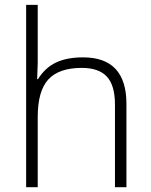

<svg xmlns="http://www.w3.org/2000/svg" viewBox="-20 -780 630 800"><path d="M459 0V-344.2Q459 -424.3 425.3 -460.7Q391.6 -497.1 320.8 -497.1Q225.6 -497.1 181.4 -449Q137.2 -400.9 137.2 -293V0H88.9V-759.8H137.2V-518.1L134.8 -450.2H138.2Q168 -498 213.4 -519.5Q258.8 -541 326.2 -541Q506.8 -541 506.8 -347.2V0Z"/></svg>

Font: CAA NEO Sans Light
Style: Regular
Weight: 300
Version: Version 1.10